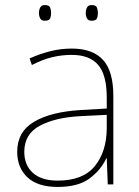

<svg xmlns="http://www.w3.org/2000/svg" viewBox="-20 -729 551 759"><path d="M264 -537Q346 -537 387 -492.5Q428 -448 428 -350V0H406L402 -103H400Q379 -57 334 -23.5Q289 10 208 10Q129 10 88.5 -28Q48 -66 48 -129Q48 -208 114.5 -247.5Q181 -287 299 -294L402 -300V-343Q402 -433 368 -472.5Q334 -512 264 -512Q224 -512 186.5 -503Q149 -494 106 -472L97 -498Q137 -516 178.5 -526.5Q220 -537 264 -537ZM301 -270Q199 -265 137.5 -232Q76 -199 76 -129Q76 -76 110 -45.5Q144 -15 208 -15Q308 -15 354.5 -72Q401 -129 402 -220V-275ZM134 -678Q134 -690 139 -699.5Q144 -709 157 -709Q174 -709 178 -699.5Q182 -690 182 -678Q182 -665 178 -656Q174 -647 157 -647Q144 -647 139 -656Q134 -665 134 -678ZM319 -678Q319 -690 324 -699.5Q329 -709 342 -709Q359 -709 363 -699.5Q367 -690 367 -678Q367 -665 363 -656Q359 -647 342 -647Q329 -647 324 -656Q319 -665 319 -678Z"/></svg>

Font: Noto Sans Thin
Style: Regular
Weight: 100
Designer: Monotype Design Team
Foundry: Monotype Imaging Inc.
Version: Version 2.007